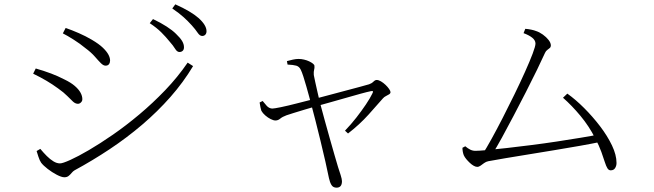

<svg xmlns="http://www.w3.org/2000/svg" viewBox="-20 -813 3020 886"><path d="M762 -622Q746 -642 724.5 -663.5Q703 -685 671 -706L686 -725Q722 -708 749 -690.5Q776 -673 792 -657Q812 -638 820.5 -623.5Q829 -609 829 -595Q829 -584 823 -578.5Q817 -573 808 -573Q797 -573 788 -588Q779 -603 762 -622ZM865 -696Q847 -716 827 -734Q807 -752 775 -774L789 -793Q825 -777 852 -761Q879 -745 896 -730Q933 -697 933 -669Q933 -659 927.5 -653Q922 -647 913 -647Q902 -647 892 -662Q882 -677 865 -696ZM270 -659 283 -684Q312 -674 344 -660Q376 -646 403 -630Q437 -610 455 -592.5Q473 -575 480.5 -560.5Q488 -546 488 -534Q488 -524 483 -517Q478 -510 467 -510Q457 -510 445.5 -521.5Q434 -533 417.5 -552Q401 -571 374 -591Q350 -611 320 -630Q290 -649 270 -659ZM846 -524 871 -508Q826 -433 766.5 -365.5Q707 -298 636 -237.5Q565 -177 486 -124.5Q407 -72 324 -27Q317 -23 310.5 -15Q304 -7 296.5 -1Q289 5 277 5Q264 5 242 -6.5Q220 -18 200 -33.5Q180 -49 170 -62Q163 -72 157 -90.5Q151 -109 149 -116L166 -126Q181 -108 196 -93Q211 -78 226.5 -68.5Q242 -59 257 -59Q269 -59 304.5 -75Q340 -91 390.5 -120.5Q441 -150 501 -191.5Q561 -233 623 -285Q685 -337 742.5 -397Q800 -457 846 -524ZM133 -473 145 -497Q186 -485 216.5 -473.5Q247 -462 278 -446Q307 -432 325 -416.5Q343 -401 351.5 -385.5Q360 -370 360 -355Q360 -349 357 -344.5Q354 -340 349.5 -337Q345 -334 340 -334Q328 -334 317 -344Q306 -354 290.5 -370Q275 -386 248 -405Q222 -424 195 -440Q168 -456 133 -473Z M1307 -515 1304 -531Q1318 -535 1332 -538Q1346 -541 1358 -541Q1370 -541 1383 -538Q1396 -535 1406.5 -530Q1417 -525 1424 -519.5Q1431 -514 1431 -509Q1432 -499 1429.5 -491Q1427 -483 1428 -467Q1430 -457 1434.5 -435.5Q1439 -414 1445 -388.5Q1451 -363 1456 -341Q1466 -303 1478 -259.5Q1490 -216 1502 -173.5Q1514 -131 1524 -96.5Q1534 -62 1540 -42Q1546 -24 1552 -5Q1558 14 1558 23Q1558 53 1533 53Q1517 53 1509.5 40.5Q1502 28 1498 9Q1492 -22 1481.5 -67.5Q1471 -113 1459 -163Q1447 -213 1435.5 -257.5Q1424 -302 1416 -332Q1413 -344 1407 -366Q1401 -388 1394 -413Q1387 -438 1380 -459.5Q1373 -481 1368 -491Q1361 -506 1347 -510Q1333 -514 1307 -515ZM1192 -347Q1200 -337 1210.5 -325Q1221 -313 1236 -312Q1245 -312 1276.5 -318.5Q1308 -325 1350.5 -336Q1393 -347 1433 -357Q1457 -363 1493.5 -373Q1530 -383 1568.5 -393Q1607 -403 1638 -411.5Q1669 -420 1683 -424Q1695 -428 1703 -436Q1711 -444 1718 -444Q1727 -444 1738 -437.5Q1749 -431 1759 -421.5Q1769 -412 1775.5 -402.5Q1782 -393 1782 -388Q1782 -382 1776 -378Q1770 -374 1761.5 -370Q1753 -366 1747 -359Q1723 -331 1681 -284.5Q1639 -238 1586 -197L1572 -210Q1600 -239 1624.5 -270.5Q1649 -302 1668.5 -331Q1688 -360 1698 -381Q1703 -390 1700.5 -392Q1698 -394 1690 -392Q1675 -389 1644 -380.5Q1613 -372 1575 -361Q1537 -350 1501 -340Q1465 -330 1440 -323Q1416 -316 1387 -307.5Q1358 -299 1334.5 -291.5Q1311 -284 1302 -281Q1283 -274 1273 -265.5Q1263 -257 1251 -257Q1242 -257 1229 -263.5Q1216 -270 1204 -280.5Q1192 -291 1186 -302Q1184 -308 1182 -317.5Q1180 -327 1178 -340Z M2396 -660 2404 -680Q2418 -679 2432 -676Q2446 -673 2453 -670Q2469 -665 2485 -653.5Q2501 -642 2511.5 -628.5Q2522 -615 2522 -603Q2522 -596 2517 -591.5Q2512 -587 2505.5 -582.5Q2499 -578 2495 -569Q2481 -538 2458 -490.5Q2435 -443 2407 -388.5Q2379 -334 2350.5 -279.5Q2322 -225 2296.5 -178.5Q2271 -132 2252 -102H2207Q2224 -128 2248 -171.5Q2272 -215 2299.5 -268.5Q2327 -322 2354 -377.5Q2381 -433 2403 -482Q2425 -531 2438 -565.5Q2451 -600 2451 -612Q2451 -627 2436 -639Q2421 -651 2396 -660ZM2578 -362 2598 -381Q2636 -354 2675.5 -314.5Q2715 -275 2749 -230.5Q2783 -186 2804 -142Q2825 -98 2825 -61Q2825 -48 2818.5 -37.5Q2812 -27 2798 -27Q2789 -27 2783 -36.5Q2777 -46 2771 -65Q2765 -84 2755 -112Q2745 -140 2726 -176Q2698 -231 2658.5 -278.5Q2619 -326 2578 -362ZM2114 -131 2127 -138Q2139 -128 2150 -122.5Q2161 -117 2174 -117Q2190 -117 2228.5 -120.5Q2267 -124 2319.5 -130Q2372 -136 2431.5 -143.5Q2491 -151 2550 -160Q2609 -169 2660.5 -177.5Q2712 -186 2747 -193L2755 -159Q2712 -150 2655.5 -140Q2599 -130 2538 -120Q2477 -110 2419 -100.5Q2361 -91 2312.5 -83Q2264 -75 2233 -69Q2223 -67 2214 -60.5Q2205 -54 2197.5 -48.5Q2190 -43 2182 -43Q2175 -43 2166 -48Q2157 -53 2148 -61.5Q2139 -70 2131.5 -79Q2124 -88 2120 -97Q2117 -105 2115.5 -113.5Q2114 -122 2114 -131Z"/></svg>

Font: Noto Serif HK
Style: Regular
Weight: 200
Designer: Ryoko NISHIZUKA 西塚涼子 (kana & ideographs); Frank Grießhammer (Latin, Greek & Cyrillic); Wenlong ZHANG 张文龙 (bopomofo); San
Foundry: Adobe
Version: Version 2.001;hotconv 1.1.0;makeotfexe 2.6.0